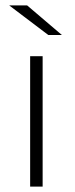

<svg xmlns="http://www.w3.org/2000/svg" viewBox="-20 -687 276 707"><path d="M91 -480H137V0H91ZM14 -667H80L208 -558H158Z"/></svg>

Font: Montserrat Ace
Style: Light
Weight: 300
Designer: Julieta Ulanovsky
Foundry: Julieta Ulanovsky
Version: Version 1